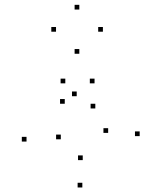

<svg xmlns="http://www.w3.org/2000/svg" viewBox="-20 -578 660 815"><path d="M305.6 -169.6V-189.6H285.6V-169.6ZM92.6 22.9V2.9H72.6V22.9ZM329.5 217.8V197.8H309.5V217.8ZM572.9 -0.2V-20.2H552.9V-0.2ZM439.1 -13.9V-33.9H419.1V-13.9ZM331.2 101.7V81.7H311.2V101.7ZM238.1 13.3V-6.7H218.1V13.3ZM384.6 -117.6V-137.6H364.6V-117.6ZM381.3 -224.2V-244.2H361.3V-224.2ZM257.2 -224.2V-244.2H237.2V-224.2ZM254.9 -137.6V-157.6H234.9V-137.6ZM217.8 -443.4V-463.4H197.8V-443.4ZM316.7 -349.8V-369.8H296.7V-349.8ZM416.8 -443.4V-463.4H396.8V-443.4ZM316.7 -537.5V-557.5H296.7V-537.5Z"/></svg>

Font: Monaspace Radon Dots Var
Style: Regular
Weight: 400
Designer: Riley Cran and the Lettermatic Team
Version: Version 1.100 (Monaspace Radon Dots)